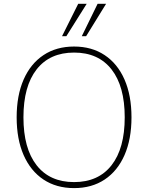

<svg xmlns="http://www.w3.org/2000/svg" viewBox="-20 -968 769 996"><path d="M66.4 -359.4Q66.4 -472.7 102.5 -555.2Q138.7 -637.7 205.6 -682.1Q272.5 -726.6 364.3 -726.6Q456.1 -726.6 522.9 -682.1Q589.8 -637.7 626 -555.2Q662.1 -472.7 662.1 -359.4Q662.1 -246.1 626 -163.6Q589.8 -81.1 522.9 -36.6Q456.1 7.8 364.3 7.8Q272.5 7.8 205.6 -36.6Q138.7 -81.1 102.5 -163.6Q66.4 -246.1 66.4 -359.4ZM627 -359.4Q627 -520.5 558.6 -607.9Q490.2 -695.3 364.3 -695.3Q238.3 -695.3 169.9 -607.9Q101.6 -520.5 101.6 -359.4Q101.6 -198.2 169.9 -110.8Q238.3 -23.4 364.3 -23.4Q490.2 -23.4 558.6 -110.8Q627 -198.2 627 -359.4ZM385.7 -948.2H429.7L324.2 -780.3H301.8ZM486.3 -948.2H530.3L426.8 -780.3H404.3Z"/></svg>

Font: Min Sans VF VF
Style: Regular
Weight: 400
Designer: Jinseong-Kim, NotoSansCJK, Nunito
Foundry: Jinseong-Kim
Version: Version 1.420;Glyphs 3.1.2 (3151)